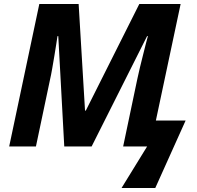

<svg xmlns="http://www.w3.org/2000/svg" viewBox="-20 -734 986 962"><path d="M589 208 717 0H597L668 -338Q673 -363 681 -395.5Q689 -428 697 -460Q705 -492 711.5 -517.5Q718 -543 721 -553H717L439 0H302L272 -553H268Q266 -540 262 -513.5Q258 -487 252.5 -454.5Q247 -422 241.5 -390Q236 -358 230 -332L160 0H26L177 -714H374L406 -180H410L678 -714H885L761 -130H910L758 208Z"/></svg>

Font: Noto IKEA Latin
Style: Bold Italic
Weight: 700
Italic angle: -12°
Designer: Monotype Design Team
Foundry: Monotype Imaging Inc.
Version: Version 1.0